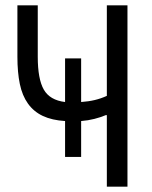

<svg xmlns="http://www.w3.org/2000/svg" viewBox="-20 -697 568 717"><path d="M223 -245Q174 -248 140 -264Q106 -280 84.5 -310Q63 -340 54 -383.5Q45 -427 45 -485V-677H121V-485Q121 -402 143.5 -362.5Q166 -323 223 -316V-479H283V-316Q311 -318 334 -323.5Q357 -329 379 -339V-677H456V0H379V-267H375Q356 -259 332.5 -253Q309 -247 283 -245V-111H223Z"/></svg>

Font: PlemolJP
Style: Regular
Weight: 400
Monospace: yes
Version: v2.0.4; ttfautohint (v1.8.4.7-5d5b-dirty) -l 6 -r 45 -G 200 